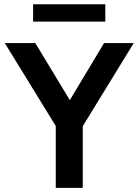

<svg xmlns="http://www.w3.org/2000/svg" viewBox="-20 -908 669 928"><path d="M249.5 0V-299L3 -700H150.5L317.5 -424L483 -700H626.5L380 -298V0ZM140 -803.5V-887.5H489V-803.5Z"/></svg>

Font: Geologica Cursive Medium
Style: Regular
Weight: 500
Designer: Sindre Bremnes, Frode Helland
Foundry: Monokrom Skriftforlag AS
Version: Version 1.010;gftools[0.9.28]